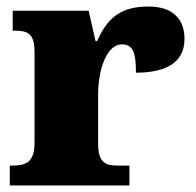

<svg xmlns="http://www.w3.org/2000/svg" viewBox="-20 -569 601 589"><path d="M10 0H377V-61H342C305 -61 281 -69 281 -128V-278C281 -355 307 -433 354 -433C391 -433 397 -401 397 -346C486 -346 546 -375 546 -450C546 -506 514 -549 436 -549C358 -549 312 -521 278 -443H273L252 -536H19V-475H23C67 -475 86 -466 86 -407V-133C86 -70 60 -61 15 -61H10Z"/></svg>

Font: Noto Serif Lao Black
Style: Regular
Weight: 900
Designer: Monotype Design Team
Foundry: Monotype Imaging Inc.
Version: Version 2.003